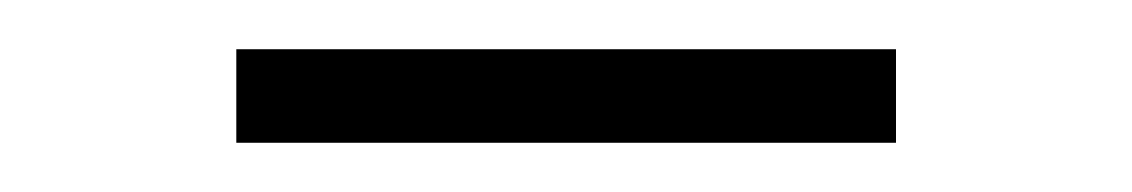

<svg xmlns="http://www.w3.org/2000/svg" viewBox="-20 -312 460 78"><path d="M76 -254V-292H344V-254Z"/></svg>

Font: Mulish ExtraLight ExtraLight
Style: Regular
Weight: 250
Version: Version 3.603